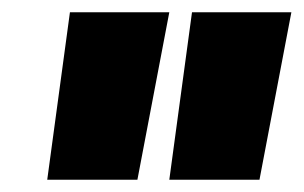

<svg xmlns="http://www.w3.org/2000/svg" viewBox="-20 -720 495 313"><path d="M57 -427 94 -700H256L204 -427ZM256 -427 293 -700H455L403 -427Z"/></svg>

Font: Georama ExtraBold
Style: Italic
Weight: 800
Italic angle: -9°
Version: Version 1.001